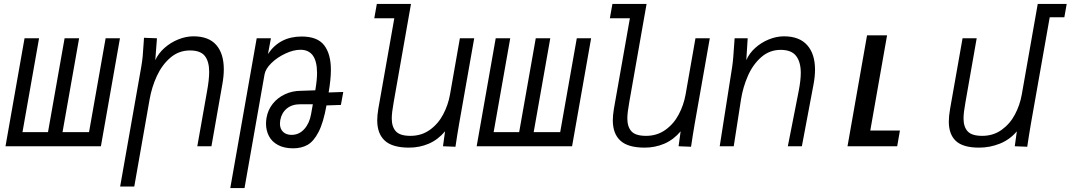

<svg xmlns="http://www.w3.org/2000/svg" viewBox="-20 -745 5454 978"><path d="M494 0H8L105 -550H179L94.5 -72H224.5L309 -550H383L298.5 -72H433.5L518 -550H591Z M711.5 -522.5 713.5 -552.5 779.5 -550 771 -438.5Q786.5 -473 817.8 -500.8Q849 -528.5 888 -544.2Q927 -560 965.5 -560Q1043 -560 1081.5 -516Q1120 -472 1120 -392Q1120 -357 1112.5 -315.5L1057 0H985L1034.5 -279.5Q1045.5 -339.5 1045.5 -379Q1045.5 -431.5 1023.5 -459.8Q1001.5 -488 947.5 -488Q891 -488 848.2 -451.5Q805.5 -415 779.2 -358.2Q753 -301.5 742 -238.5L664 205H592L699.5 -404.5Q704.5 -433.5 706.8 -458.2Q709 -483 711.5 -522.5Z M1287.5 -550H1360L1345 -470Q1404.5 -559 1516.5 -559Q1597 -559 1631.2 -514.5Q1665.5 -470 1665.5 -389Q1665.5 -341.5 1654 -274L1728.5 -276.5L1716.5 -210.5L1643 -208Q1627.5 -121 1602.8 -73Q1578 -25 1546.8 -7.2Q1515.5 10.5 1473.5 10.5Q1427 10.5 1395.8 -6.5Q1364.5 -23.5 1349.8 -52Q1335 -80.5 1335 -115.5Q1335 -128 1337.5 -144.5Q1344.5 -185 1369.2 -216.2Q1394 -247.5 1431.8 -265Q1469.5 -282.5 1513.5 -282.5L1586 -285Q1595 -338 1595 -372.5Q1595 -491.5 1510.5 -491.5Q1475 -491.5 1433.8 -472.2Q1392.5 -453 1362.5 -423.8Q1332.5 -394.5 1327.5 -366L1225.5 213H1153ZM1564.5 -163.5 1573.5 -214H1509.5Q1467 -214 1440.5 -191.8Q1414 -169.5 1407.5 -132.5Q1406 -123.5 1406 -115.5Q1406 -88.5 1422 -73.2Q1438 -58 1465 -58Q1503.5 -58 1530 -87.5Q1556.5 -117 1564.5 -163.5Z M1901.5 -132Q1901.5 -157.5 1907 -190.5L1988.5 -652H1886.5L1899.5 -725H2073.5L1985.5 -225.5Q1975.5 -171 1975.5 -141.5Q1975.5 -99 1996.5 -76Q2017.5 -53 2070.5 -53Q2127 -53 2169.5 -83.5Q2212 -114 2237.2 -161.8Q2262.5 -209.5 2272 -262.5L2322.5 -550H2395.5L2319 -116.5Q2309 -59 2300 2.5L2236.5 0L2247 -76Q2210.5 -33 2163.8 -13Q2117 7 2063.5 7Q1979 7 1940.2 -28.5Q1901.5 -64 1901.5 -132Z M2894 0H2408L2505 -550H2579L2494.5 -72H2624.5L2709 -550H2783L2698.5 -72H2833.5L2918 -550H2991Z M3101.5 -132Q3101.5 -157.5 3107 -190.5L3188.5 -652H3086.5L3099.5 -725H3273.5L3185.5 -225.5Q3175.5 -171 3175.5 -141.5Q3175.5 -99 3196.5 -76Q3217.5 -53 3270.5 -53Q3327 -53 3369.5 -83.5Q3412 -114 3437.2 -161.8Q3462.5 -209.5 3472 -262.5L3522.5 -550H3595.5L3519 -116.5Q3509 -59 3500 2.5L3436.5 0L3447 -76Q3410.5 -33 3363.8 -13Q3317 7 3263.5 7Q3179 7 3140.2 -28.5Q3101.5 -64 3101.5 -132Z M3718.5 -501.5 3722 -550H3788.5L3781.5 -438.5Q3796 -473 3826.8 -500.8Q3857.5 -528.5 3896.2 -544.2Q3935 -560 3973.5 -560Q4051.5 -560 4091.5 -515.2Q4131.5 -470.5 4131.5 -390Q4131.5 -355.5 4124 -315.5L4064.5 0H3993L4048 -279.5Q4059 -335.5 4059 -373.5Q4059 -429 4035.2 -460Q4011.5 -491 3956.5 -491Q3900 -491 3857.5 -453.8Q3815 -416.5 3789.8 -359Q3764.5 -301.5 3754.5 -238.5L3717.5 0H3646L3709.5 -404.5Q3713 -428.5 3715 -453Q3717 -477.5 3718.5 -501.5Z M4396.5 -565H4498.5L4413 -80H4564L4550 0H4297Z M4813 -126Q4813 -152.5 4819.5 -190.5L4883 -550H4955L4898 -225.5Q4888 -171 4888 -141.5Q4888 -99 4909 -76Q4930 -53 4983 -53Q5039.5 -53 5082 -83.5Q5124.5 -114 5149.8 -161.8Q5175 -209.5 5184.5 -262.5L5266 -725H5413.5L5401.5 -657H5327L5231.5 -116.5Q5221.5 -59 5212.5 2.5L5149 0L5159.5 -76Q5123.5 -33.5 5072.8 -13.2Q5022 7 4967.5 7Q4885.5 7 4849.2 -26.8Q4813 -60.5 4813 -126Z"/></svg>

Font: JuliaMono Light
Style: Italic
Weight: 300
Italic angle: -9°
Monospace: yes
Designer: cormullion
Foundry: corm
Version: Version 0.054; ttfautohint (v1.8.4)